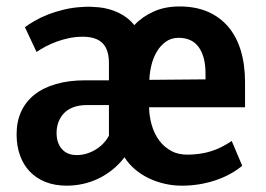

<svg xmlns="http://www.w3.org/2000/svg" viewBox="-20 -568 827 598"><path d="M546.4 10.3Q518.1 10.3 491.2 3.9Q464.4 -2.4 441.2 -13.9Q418 -25.4 399.2 -41.7Q380.4 -58.1 367.7 -78.1Q350.6 -55.7 329.8 -39.1Q309.1 -22.5 285.9 -11.5Q262.7 -0.5 237.8 4.9Q212.9 10.3 188 10.3Q150.9 10.3 121.8 -1.2Q92.8 -12.7 72.8 -33.7Q52.7 -54.7 42.2 -84.2Q31.7 -113.8 31.7 -149.9Q31.7 -189.5 45.9 -220.5Q60.1 -251.5 87.4 -273.2Q114.7 -294.9 154.8 -306.4Q194.8 -317.9 246.6 -317.9H319.3V-371.1Q319.3 -413.6 299.3 -433.6Q279.3 -453.6 237.8 -453.6Q216.3 -453.6 196 -449.5Q175.8 -445.3 157.5 -438.7Q139.2 -432.1 123 -423.6Q106.9 -415 93.8 -406.2L57.6 -483.4Q70.3 -492.7 88.4 -503.2Q106.4 -513.7 129.4 -522.7Q152.3 -531.7 179.7 -538.3Q207 -544.9 238.3 -546.4Q250.5 -547.4 262.7 -546.9Q274.9 -546.4 287.1 -545.4Q321.3 -542 350.6 -527.6Q379.9 -513.2 398.4 -489.7Q422.4 -515.6 457.8 -531.7Q493.2 -547.9 539.1 -547.9Q588.9 -547.9 627 -531.5Q665 -515.1 690.9 -484.6Q716.8 -454.1 730 -410.4Q743.2 -366.7 743.2 -312V-233.9Q672.4 -233.9 623.3 -233.9Q574.2 -233.9 541.7 -233.9Q509.3 -233.9 490.7 -233.9Q472.2 -233.9 462.4 -233.9Q452.6 -233.9 449.5 -233.9Q446.3 -233.9 444.3 -233.9Q444.8 -204.6 452.9 -177.5Q460.9 -150.4 476.3 -129.9Q491.7 -109.4 514.4 -97.4Q537.1 -85.4 567.4 -86.4Q604.5 -86.9 636.5 -96.7Q668.5 -106.4 701.7 -128.9L734.4 -51.8Q698.7 -22 649.4 -5.9Q600.1 10.3 546.4 10.3ZM219.2 -85Q235.4 -85 250.7 -89.8Q266.1 -94.7 279.3 -103Q292.5 -111.3 302.7 -122.3Q313 -133.3 319.3 -145.5V-240.7H250Q227.1 -240.7 209.5 -234.4Q191.9 -228 180.2 -216.3Q168.5 -204.6 162.4 -188.7Q156.2 -172.9 156.2 -153.8Q156.2 -123 172.6 -104Q189 -85 219.2 -85ZM536.6 -450.2Q512.7 -450.2 495.6 -437.5Q478.5 -424.8 467.5 -405.5Q456.5 -386.2 451.2 -363.3Q445.8 -340.3 445.3 -319.3L620.1 -320.8V-338.9Q620.1 -391.6 599.1 -420.9Q578.1 -450.2 536.6 -450.2Z"/></svg>

Font: Ufes Sans SemiBold
Style: Regular
Weight: 600
Designer: Ricardo Esteves & Filipe Motta
Foundry: ProDesignUfes - Ricardo Esteves, Filipe Motta (This is a derivative work, based on Roboto family, by Christian Robertson
Version: Version 2.0